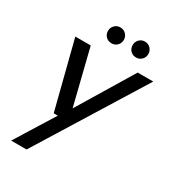

<svg xmlns="http://www.w3.org/2000/svg" viewBox="-213 -797 1021 1133"><g transform="rotate(30 298.0 -230.5)"><path d="M44 220 209 -45H181L65 -501H170L263 -126L490 -501H596L149 220ZM269 -573Q246 -573 230.5 -588.5Q215 -604 215 -627Q215 -649 230.5 -665Q246 -681 269 -681Q292 -681 307.5 -665Q323 -649 323 -627Q323 -604 307.5 -588.5Q292 -573 269 -573ZM437 -573Q413 -573 398 -588.5Q383 -604 383 -627Q383 -649 398 -665Q413 -681 437 -681Q459 -681 474.5 -665Q490 -649 490 -627Q490 -604 474.5 -588.5Q459 -573 437 -573Z"/></g></svg>

Font: DM Sans 17pt Medium
Style: Italic
Weight: 500
Italic angle: -10°
Version: Version 4.004;gftools[0.9.30]